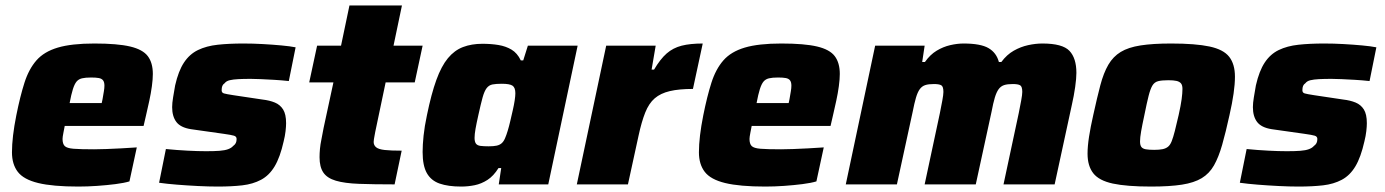

<svg xmlns="http://www.w3.org/2000/svg" viewBox="-20 -678 5092 706"><path d="M268 8Q174 8 120.5 -5Q67 -18 45.5 -46Q24 -74 24 -118Q24 -146 28 -180Q32 -214 40 -254Q54 -324 70 -374Q86 -424 114 -456Q142 -488 192.5 -503Q243 -518 327 -518Q412 -518 458.5 -507Q505 -496 523.5 -471.5Q542 -447 542 -406Q542 -387 538.5 -361Q535 -335 529 -307.5Q523 -280 517 -254L508 -215H218Q216 -204 213 -189Q210 -174 210 -167Q210 -149 218 -141Q226 -133 250.5 -131Q275 -129 326 -129Q345 -129 371 -130Q397 -131 426 -132.5Q455 -134 483 -136L456 -11Q436 -5 404.5 -1Q373 3 337.5 5.5Q302 8 268 8ZM236 -299H354L357 -313Q360 -331 362 -342.5Q364 -354 364 -363Q364 -376 359 -382.5Q354 -389 343.5 -391Q333 -393 315 -393Q294 -393 281.5 -390Q269 -387 261.5 -378Q254 -369 248 -350Q242 -331 236 -299Z M781 8Q747 8 707.5 6Q668 4 630.5 1Q593 -2 565 -6L590 -130Q610 -128 630.5 -126.5Q651 -125 670 -124Q689 -123 706 -122.5Q723 -122 738 -122Q768 -122 787.5 -123.5Q807 -125 819 -129.5Q831 -134 837 -141Q844 -146 847 -152Q850 -158 850 -167Q850 -176 840.5 -179Q831 -182 802 -186L682 -203Q644 -209 628.5 -229.5Q613 -250 613 -284Q613 -299 616.5 -320Q620 -341 624 -364Q636 -417 656.5 -448Q677 -479 708 -494Q739 -509 780.5 -513.5Q822 -518 875 -518Q910 -518 946 -516Q982 -514 1014.5 -511Q1047 -508 1067 -504L1042 -380Q1014 -383 987.5 -384.5Q961 -386 939 -387Q917 -388 902 -388Q875 -388 856 -387Q837 -386 824.5 -383Q812 -380 806 -372Q800 -368 797.5 -362Q795 -356 795 -346Q795 -337 803.5 -334.5Q812 -332 838 -328L945 -312Q971 -309 990.5 -301Q1010 -293 1021 -275.5Q1032 -258 1032 -225Q1032 -213 1030 -195.5Q1028 -178 1023 -158Q1010 -100 990 -66.5Q970 -33 940 -17Q910 -1 871 3.5Q832 8 781 8Z M1431 0Q1353 0 1300 -2Q1247 -4 1215 -13.5Q1183 -23 1169 -43.5Q1155 -64 1155 -100Q1155 -114 1156.5 -130.5Q1158 -147 1162 -166Q1166 -185 1170 -208L1206 -375H1117L1146 -510H1234L1265 -658H1458L1427 -510H1534L1505 -375H1398L1360 -194Q1359 -188 1357.5 -180.5Q1356 -173 1355 -166.5Q1354 -160 1354 -156Q1354 -144 1363 -136.5Q1372 -129 1394.5 -126.5Q1417 -124 1457 -124Z M1676 8Q1628 8 1596.5 -3Q1565 -14 1549.5 -41.5Q1534 -69 1534 -119Q1534 -145 1537.5 -179Q1541 -213 1550 -255Q1566 -333 1584.5 -384Q1603 -435 1627 -464Q1651 -493 1682.5 -505Q1714 -517 1754 -517Q1786 -517 1813 -512.5Q1840 -508 1861 -495.5Q1882 -483 1895 -456H1904L1921 -510H2104L1996 0H1814L1823 -60H1813Q1795 -31 1772.5 -16.5Q1750 -2 1725.5 3Q1701 8 1676 8ZM1777 -140Q1795 -140 1806.5 -142.5Q1818 -145 1825.5 -152Q1833 -159 1838 -172Q1842 -181 1847 -197.5Q1852 -214 1856.5 -233.5Q1861 -253 1865.5 -272.5Q1870 -292 1872.5 -308.5Q1875 -325 1875 -335Q1875 -356 1864.5 -363Q1854 -370 1825 -370Q1804 -370 1791 -367.5Q1778 -365 1769.5 -354Q1761 -343 1754.5 -319.5Q1748 -296 1739 -255Q1732 -224 1728.5 -204Q1725 -184 1725 -171Q1725 -157 1730 -150Q1735 -143 1747 -141.5Q1759 -140 1777 -140Z M2101 0 2209 -510H2391L2376 -422H2385Q2408 -461 2431.5 -481.5Q2455 -502 2486.5 -510Q2518 -518 2564 -518L2528 -351Q2477 -351 2443 -343Q2409 -335 2387.5 -316.5Q2366 -298 2352.5 -264Q2339 -230 2328 -179L2289 0Z M2794 8Q2700 8 2646.5 -5Q2593 -18 2571.5 -46Q2550 -74 2550 -118Q2550 -146 2554 -180Q2558 -214 2566 -254Q2580 -324 2596 -374Q2612 -424 2640 -456Q2668 -488 2718.5 -503Q2769 -518 2853 -518Q2938 -518 2984.5 -507Q3031 -496 3049.5 -471.5Q3068 -447 3068 -406Q3068 -387 3064.5 -361Q3061 -335 3055 -307.5Q3049 -280 3043 -254L3034 -215H2744Q2742 -204 2739 -189Q2736 -174 2736 -167Q2736 -149 2744 -141Q2752 -133 2776.5 -131Q2801 -129 2852 -129Q2871 -129 2897 -130Q2923 -131 2952 -132.5Q2981 -134 3009 -136L2982 -11Q2962 -5 2930.5 -1Q2899 3 2863.5 5.5Q2828 8 2794 8ZM2762 -299H2880L2883 -313Q2886 -331 2888 -342.5Q2890 -354 2890 -363Q2890 -376 2885 -382.5Q2880 -389 2869.5 -391Q2859 -393 2841 -393Q2820 -393 2807.5 -390Q2795 -387 2787.5 -378Q2780 -369 2774 -350Q2768 -331 2762 -299Z M3090 0 3198 -510H3380L3371 -450H3381Q3400 -477 3424 -491.5Q3448 -506 3474 -512Q3500 -518 3523 -518Q3586 -518 3615 -501Q3644 -484 3653 -450H3662Q3682 -477 3707.5 -491.5Q3733 -506 3760.5 -512Q3788 -518 3813 -518Q3887 -518 3912.5 -491Q3938 -464 3938 -410Q3938 -390 3933.5 -358Q3929 -326 3921 -291L3858 0H3670L3726 -262Q3731 -287 3735 -308.5Q3739 -330 3739 -340Q3739 -360 3731 -364.5Q3723 -369 3704 -369Q3684 -369 3672 -365Q3660 -361 3652 -350Q3644 -339 3638 -319Q3632 -299 3626 -267L3568 0H3380L3436 -262Q3441 -287 3445 -308.5Q3449 -330 3449 -340Q3449 -360 3441 -364.5Q3433 -369 3414 -369Q3394 -369 3382 -365Q3370 -361 3362 -350Q3354 -339 3348 -318.5Q3342 -298 3336 -267L3278 0Z M4213 8Q4123 8 4072 -3Q4021 -14 4000 -41Q3979 -68 3979 -113Q3979 -140 3984.5 -175.5Q3990 -211 4000 -255Q4014 -319 4026 -364.5Q4038 -410 4055.5 -440Q4073 -470 4101 -487Q4129 -504 4174 -511Q4219 -518 4286 -518Q4376 -518 4427.5 -507Q4479 -496 4500 -469Q4521 -442 4521 -396Q4521 -369 4516 -334Q4511 -299 4501 -255Q4487 -191 4474 -145.5Q4461 -100 4444 -70Q4427 -40 4399 -23Q4371 -6 4326 1Q4281 8 4213 8ZM4224 -127Q4243 -127 4255 -129.5Q4267 -132 4275 -138.5Q4283 -145 4288.5 -159Q4294 -173 4300 -196.5Q4306 -220 4314 -255Q4322 -291 4325 -313.5Q4328 -336 4328 -351Q4328 -365 4322.5 -371.5Q4317 -378 4306 -380.5Q4295 -383 4276 -383Q4252 -383 4238.5 -379.5Q4225 -376 4217.5 -363.5Q4210 -351 4203.5 -325.5Q4197 -300 4188 -255Q4180 -218 4176 -195Q4172 -172 4172 -158Q4172 -144 4177 -137.5Q4182 -131 4193.5 -129Q4205 -127 4224 -127Z M4755 8Q4721 8 4681.5 6Q4642 4 4604.5 1Q4567 -2 4539 -6L4564 -130Q4584 -128 4604.5 -126.5Q4625 -125 4644 -124Q4663 -123 4680 -122.5Q4697 -122 4712 -122Q4742 -122 4761.5 -123.5Q4781 -125 4793 -129.5Q4805 -134 4811 -141Q4818 -146 4821 -152Q4824 -158 4824 -167Q4824 -176 4814.5 -179Q4805 -182 4776 -186L4656 -203Q4618 -209 4602.5 -229.5Q4587 -250 4587 -284Q4587 -299 4590.5 -320Q4594 -341 4598 -364Q4610 -417 4630.5 -448Q4651 -479 4682 -494Q4713 -509 4754.5 -513.5Q4796 -518 4849 -518Q4884 -518 4920 -516Q4956 -514 4988.5 -511Q5021 -508 5041 -504L5016 -380Q4988 -383 4961.5 -384.5Q4935 -386 4913 -387Q4891 -388 4876 -388Q4849 -388 4830 -387Q4811 -386 4798.5 -383Q4786 -380 4780 -372Q4774 -368 4771.5 -362Q4769 -356 4769 -346Q4769 -337 4777.5 -334.5Q4786 -332 4812 -328L4919 -312Q4945 -309 4964.5 -301Q4984 -293 4995 -275.5Q5006 -258 5006 -225Q5006 -213 5004 -195.5Q5002 -178 4997 -158Q4984 -100 4964 -66.5Q4944 -33 4914 -17Q4884 -1 4845 3.5Q4806 8 4755 8Z"/></svg>

Font: Saira Thin ExtraBold
Style: Italic
Weight: 800
Italic angle: -12°
Version: Version 1.101